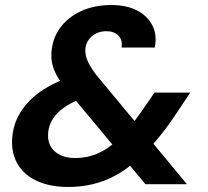

<svg xmlns="http://www.w3.org/2000/svg" viewBox="-20 -732 828 763"><path d="M558 0 243 -378Q211 -417 197 -449.5Q183 -482 184 -516Q186 -574 216.5 -618Q247 -662 300.5 -687Q354 -712 422 -712Q483 -712 524.5 -690.5Q566 -669 585.5 -631Q605 -593 595 -543H463Q468 -572 451 -590Q434 -608 403 -608Q367 -608 343.5 -586.5Q320 -565 319 -532Q319 -510 329.5 -487Q340 -464 362 -435L723 0ZM252 11Q181 11 130 -11.5Q79 -34 52.5 -76Q26 -118 28 -174Q30 -234 60 -283.5Q90 -333 143 -369.5Q196 -406 263 -426L319 -443L366 -358L315 -343Q250 -323 211 -285Q172 -247 171 -196Q170 -169 182.5 -148.5Q195 -128 219 -116Q243 -104 279 -104Q330 -104 374.5 -125Q419 -146 464 -192Q488 -217 512.5 -248.5Q537 -280 563 -319L594 -364H736L690 -295Q653 -238 616.5 -192.5Q580 -147 542 -112Q476 -48 405 -18.5Q334 11 252 11Z"/></svg>

Font: DM Sans 17pt ExtraBold
Style: Italic
Weight: 800
Italic angle: -10°
Version: Version 4.004;gftools[0.9.30]